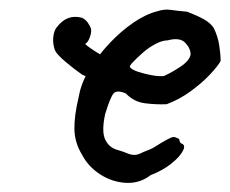

<svg xmlns="http://www.w3.org/2000/svg" viewBox="-20 -405 490 409"><path d="M222 -214Q211 -220 191.5 -229.5Q172 -239 155 -246Q139 -257 120 -273Q101 -289 97 -298Q92 -312 93.5 -326Q95 -340 101 -347Q123 -376 155 -367Q163 -363 167.5 -356Q172 -349 173 -346Q176 -340 172 -327.5Q168 -315 162 -312Q159 -311 184.5 -294.5Q210 -278 249 -262ZM315 -381Q330 -386 343.5 -384Q357 -382 379 -380Q402 -371 415 -363.5Q428 -356 435 -346Q444 -328 447 -308.5Q450 -289 450 -275Q444 -264 427 -246Q410 -228 386 -210.5Q362 -193 335 -183Q313 -182 289 -185Q265 -188 248 -206Q229 -214 222 -206Q215 -198 204 -162Q196 -125 204 -108Q212 -91 229 -86Q243 -82 251 -78.5Q259 -75 266.5 -75Q274 -75 285 -81Q295 -85 300 -87Q305 -89 309.5 -92Q314 -95 324 -101Q336 -108 343.5 -111.5Q351 -115 357 -111Q362 -110 362.5 -105.5Q363 -101 367 -99Q376 -96 369.5 -83.5Q363 -71 345 -56.5Q327 -42 301 -32Q278 -14 248.5 -15.5Q219 -17 193.5 -33.5Q168 -50 155 -75Q139 -101 138.5 -130Q138 -159 148 -200Q153 -229 171 -258Q189 -287 213.5 -313Q238 -339 264.5 -357Q291 -375 315 -381ZM337 -319Q326 -319 311.5 -311.5Q297 -304 284 -292.5Q271 -281 263 -272.5Q255 -264 257 -262Q260 -257 273 -252.5Q286 -248 302 -245Q318 -242 329 -243Q345 -250 364.5 -263Q384 -276 386 -289Q386 -302 374.5 -314Q363 -326 337 -319Z"/></svg>

Font: Caveat Medium
Style: Regular
Weight: 500
Designer: Pablo Impallari
Foundry: Pablo Impallari
Version: Version 2.000